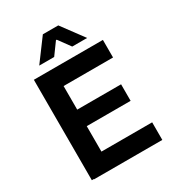

<svg xmlns="http://www.w3.org/2000/svg" viewBox="-214 -1038 1059 1164"><g transform="rotate(-30 315.0 -456.5)"><path d="M83.5 -703.1V0H98.1V2H575.7V-121.1H220.7V-299.3H527.8V-415H220.7V-580.1H566.9V-703.1ZM154.8 -761.2H259.3L319.8 -844.2H325.2L385.7 -761.2H490.2L376.5 -914.6H268.6Z"/></g></svg>

Font: Wand UI Pro Bold
Style: Regular
Weight: 700
Designer: Andreas Faust
Version: Version 1.003;FEAKit 1.0